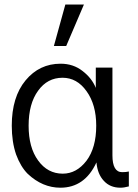

<svg xmlns="http://www.w3.org/2000/svg" viewBox="-20 -831 626 868"><path d="M33.2 -262.7Q33.2 -392.6 95.7 -467.8Q158.2 -543 253.9 -543Q311.5 -543 353.5 -509.8Q395.5 -477.5 413.1 -433.6Q413.1 -463.9 413.1 -525.4Q431.6 -525.4 488.3 -525.4Q488.3 -425.8 488.3 -128.9Q488.3 -52.7 532.2 -52.7Q550.8 -52.7 562.5 -55.7Q562.5 -33.2 562.5 11.7Q541 17.6 524.4 17.6Q477.5 17.6 449.2 -13.7Q420.9 -43.9 416 -96.7Q363.3 17.6 252.9 17.6Q212.9 17.6 175.8 2Q138.7 -13.7 105.5 -44.9Q73.2 -77.1 52.7 -132.8Q33.2 -189.5 33.2 -262.7ZM109.4 -262.7Q109.4 -164.1 152.3 -105.5Q195.3 -45.9 263.7 -45.9Q326.2 -45.9 371.1 -104.5Q415 -163.1 415 -262.7Q415 -358.4 371.1 -418.9Q328.1 -479.5 262.7 -479.5Q194.3 -479.5 152.3 -420.9Q109.4 -362.3 109.4 -262.7ZM223.6 -623Q236.3 -669.9 275.4 -810.5Q295.9 -810.5 359.4 -810.5Q339.8 -763.7 279.3 -623Q265.6 -623 223.6 -623Z"/></svg>

Font: Gothic A1
Style: Regular
Weight: 400
Designer: HanYang I&C Co.,Ltd.
Version: Version 2.50